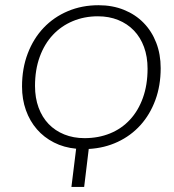

<svg xmlns="http://www.w3.org/2000/svg" viewBox="-20 -734 685 754"><path d="M611 -466.5Q611 -397.5 590 -340.8Q569 -284 531.5 -242.5Q494 -201 442.2 -176.8Q390.5 -152.5 328.5 -149L310.5 0H260.5L279 -150Q231 -154.5 191.8 -174.5Q152.5 -194.5 124.8 -226.5Q97 -258.5 81.8 -301.2Q66.5 -344 66.5 -394.5Q66.5 -465.5 89 -524.2Q111.5 -583 151.5 -625Q191.5 -667 246.5 -690.2Q301.5 -713.5 367 -713.5Q422 -713.5 467 -695.2Q512 -677 544 -644.2Q576 -611.5 593.5 -566.2Q611 -521 611 -466.5ZM559.5 -464.5Q559.5 -511.5 545.5 -549.5Q531.5 -587.5 505.8 -614.2Q480 -641 444 -655.5Q408 -670 364.5 -670Q311 -670 265.8 -651Q220.5 -632 187.5 -596.8Q154.5 -561.5 136 -510.8Q117.5 -460 117.5 -396.5Q117.5 -349.5 131.5 -311.5Q145.5 -273.5 171 -247Q196.5 -220.5 232.5 -206Q268.5 -191.5 312 -191.5Q366.5 -191.5 412 -210Q457.5 -228.5 490.2 -263.8Q523 -299 541.2 -349.8Q559.5 -400.5 559.5 -464.5Z"/></svg>

Font: Lato Light
Style: Italic
Weight: 300
Italic angle: -7°
Designer: Lukasz Dziedzic
Foundry: tyPoland Lukasz Dziedzic
Version: Version 2.007; 2014-02-27